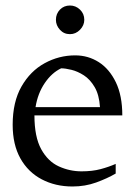

<svg xmlns="http://www.w3.org/2000/svg" viewBox="-20 -665 509 697"><path d="M243 12Q181 12 131.5 -14Q82 -40 54 -90Q26 -140 26 -212Q26 -295 58 -351Q90 -407 142 -435.5Q194 -464 253 -464Q300 -464 338.5 -439.5Q377 -415 400.5 -366.5Q424 -318 424 -246H105Q105 -168 129.5 -123.5Q154 -79 193.5 -61Q233 -43 276 -43Q315 -43 345 -51Q375 -59 400 -70V-35Q369 -17 329 -2.5Q289 12 243 12ZM109 -276H343Q340 -321 323.5 -349Q307 -377 284.5 -391.5Q262 -406 239.5 -411.5Q217 -417 202 -417Q168 -401 142.5 -363.5Q117 -326 109 -276ZM234 -541Q212 -541 197.5 -557Q183 -573 183 -593Q183 -615 197.5 -630Q212 -645 234 -645Q255 -645 270.5 -630Q286 -615 286 -593Q286 -573 270.5 -557Q255 -541 234 -541Z"/></svg>

Font: Belleza
Style: Regular
Weight: 400
Designer: Eduardo Rodriguez Tunni
Foundry: Eduardo Rodriguez Tunni
Version: Version 1.003; ttfautohint (v1.8.4.7-5d5b)